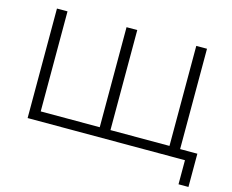

<svg xmlns="http://www.w3.org/2000/svg" viewBox="-115 -872 1445 1194"><g transform="rotate(15 607.5 -275.0)"><path d="M1124 155V0H111V-705H179V-61H559V-705H628V-61H1008V-705H1077V-59H1188V155Z"/></g></svg>

Font: Nunito Sans 10pt SemiExpanded Light
Style: Regular
Weight: 300
Width: 6
Designer: Vernon Adams
Foundry: Vernon Adams
Version: Version 3.101;gftools[0.9.27]